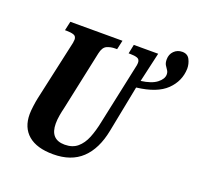

<svg xmlns="http://www.w3.org/2000/svg" viewBox="-134 -913 1092 1066"><g transform="rotate(20 412.0 -380.0)"><path d="M286 10Q189 10 138.5 -33Q88 -76 88 -155Q88 -174 92 -204Q96 -234 100 -252L179 -610Q179 -616 180 -620.5Q181 -625 181 -628Q181 -649 164.5 -654.5Q148 -660 123 -660H113L125 -714H433L421 -660H410Q383 -660 361 -650Q339 -640 331 -602L256 -250Q251 -231 246.5 -205Q242 -179 242 -156Q242 -62 328 -62Q374 -62 403 -86.5Q432 -111 449 -153Q466 -195 477 -250L551 -597Q556 -616 556 -628Q556 -649 540 -654.5Q524 -660 499 -660H489L500 -714H644L604 -539Q666 -547 697 -571Q728 -595 728 -622Q728 -636 721 -646Q714 -656 706.5 -668Q699 -680 699 -701Q699 -731 718.5 -750.5Q738 -770 767 -770Q798 -770 811 -745Q824 -720 824 -691Q822 -617 767 -563.5Q712 -510 593 -496L539 -221Q517 -108 454.5 -49Q392 10 286 10Z"/></g></svg>

Font: Noto Serif ExtraCondensed ExtraBold
Style: Italic
Weight: 800
Width: 2
Italic angle: -12°
Designer: Monotype Design Team
Foundry: Monotype Imaging Inc.
Version: Version 2.013